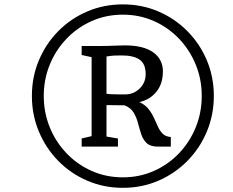

<svg xmlns="http://www.w3.org/2000/svg" viewBox="-20 -938 1089 897"><path d="M129 -490Q129 -579 161.8 -656.5Q194.5 -734 252.5 -792.8Q310.5 -851.5 387.8 -884.5Q465 -917.5 554 -917.5Q643 -917.5 720 -884.5Q797 -851.5 855.2 -792.8Q913.5 -734 946.2 -656.5Q979 -579 979 -490Q979 -401 946.2 -323Q913.5 -245 855.2 -186Q797 -127 720 -93.8Q643 -60.5 554 -60.5Q465 -60.5 387.8 -93.8Q310.5 -127 252.5 -186Q194.5 -245 161.8 -323Q129 -401 129 -490ZM184.5 -490Q184.5 -412 212.5 -343.2Q240.5 -274.5 290.8 -222Q341 -169.5 408.2 -139.5Q475.5 -109.5 554 -109.5Q632 -109.5 699.2 -139.5Q766.5 -169.5 816.5 -222Q866.5 -274.5 894.5 -343.2Q922.5 -412 922.5 -490Q922.5 -567.5 894.5 -636Q866.5 -704.5 816.5 -757Q766.5 -809.5 699.2 -839.5Q632 -869.5 554 -869.5Q475.5 -869.5 408.2 -839.5Q341 -809.5 290.8 -757Q240.5 -704.5 212.5 -636Q184.5 -567.5 184.5 -490ZM408 -302V-671L361.5 -681V-723H437Q462.5 -723 481 -723.5Q499.5 -724 518.2 -724.8Q537 -725.5 562.5 -726Q650.5 -726 695.8 -693.5Q741 -661 741 -604.5Q741 -547 711 -509.8Q681 -472.5 631.5 -461Q659 -448 674.5 -428Q690 -408 699.8 -386.2Q709.5 -364.5 718.5 -345Q727.5 -325.5 741 -312.5Q754.5 -299.5 778 -298V-253H718Q683 -253 665.8 -269Q648.5 -285 640.2 -309.8Q632 -334.5 625 -361.8Q618 -389 604.5 -411.8Q591 -434.5 562 -446L477.5 -447V-300L531 -291V-253H361.5V-291ZM477.5 -500Q485.5 -498.5 502.2 -497.8Q519 -497 536.8 -497Q554.5 -497 565 -497Q604.5 -497 632.5 -524.5Q660.5 -552 660.5 -591.5Q660.5 -640 632 -659.5Q603.5 -679 549.5 -679Q533.5 -679 516.5 -678.5Q499.5 -678 477.5 -674Z"/></svg>

Font: Merriweather 7pt Light
Style: Italic
Weight: 300
Italic angle: -7.8°
Designer: Eben Sorkin
Foundry: Eben Sorkin
Version: Version 2.200;gftools[0.9.31]